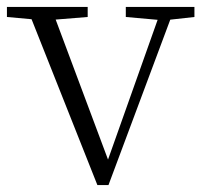

<svg xmlns="http://www.w3.org/2000/svg" viewBox="-28 -528 584 554"><path d="M253 6 49 -508H119L291 -48H276L281 -60L440 -508H477L285 6ZM-8 -479V-508H225V-479L114 -470H91ZM335 -479V-508H533V-479L452 -470H436Z"/></svg>

Font: Noto Serif JP ExtraLight ExtraLight
Style: Regular
Weight: 250
Version: Version 2.003-H1;hotconv 1.1.1;makeotfexe 2.6.0